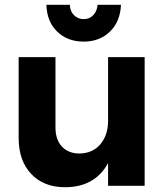

<svg xmlns="http://www.w3.org/2000/svg" viewBox="-20 -777 700 803"><path d="M585 -538V0H432V-95Q377 6 252 6Q163 6 110.5 -49.5Q58 -105 58 -200V-538H212V-244Q212 -193 239 -164Q266 -135 313 -135Q368 -136 400 -174Q432 -212 432 -272V-538ZM330 -697Q354 -697 370 -713.5Q386 -730 388 -757H486Q483 -687 440 -645Q397 -603 330 -603Q262 -603 219 -645Q176 -687 174 -757H272Q273 -730 289.5 -713.5Q306 -697 330 -697Z"/></svg>

Font: Gontserrat SemiBold
Style: Regular
Weight: 600
Designer: Julieta Ulanovsky
Foundry: Julieta Ulanovsky
Version: Version 6.001